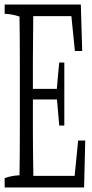

<svg xmlns="http://www.w3.org/2000/svg" viewBox="-27 -823 401 833"><path d="M323.7 -803.2Q326.7 -707.5 329.6 -601.6H297.9Q290 -682.1 282.7 -752.9H117.2Q115.7 -629.4 115.7 -561.5Q115.7 -504.4 115.7 -437.5H219.7Q224.6 -499.5 230 -551.8H252Q252 -419.9 252 -278.3H230Q225.1 -339.8 220.2 -391.6H115.7Q115.7 -329.1 115.7 -256.8Q115.7 -186 117.7 -60.1H296.9Q304.7 -141.6 312 -213.4H342.8Q340.3 -116.7 337.9 -9.8H-6.8Q-6.8 -34.7 -6.8 -50.3Q25.4 -61.5 57.6 -62.5Q59.1 -142.6 59.1 -251Q59.1 -411.1 59.1 -560.5Q59.1 -670.4 57.6 -751Q25.4 -762.2 -6.8 -763.2Q-6.8 -788.1 -6.8 -803.2Z"/></svg>

Font: Scarab Serif
Style: Condensed-Light
Weight: 300
Designer: John Roberts
Foundry: Scarab
Version: 1.0